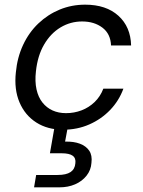

<svg xmlns="http://www.w3.org/2000/svg" viewBox="-20 -544 615 823"><path d="M251 12Q184 12 135.5 -19Q87 -50 63.5 -105.5Q40 -161 48 -234Q54 -298 79 -351.5Q104 -405 144.5 -443.5Q185 -482 236 -503Q287 -524 345 -524Q435 -524 487.5 -476.5Q540 -429 542 -349H456Q454 -399 419 -425.5Q384 -452 332 -452Q282 -452 239.5 -426.5Q197 -401 169 -353Q141 -305 134 -238Q129 -195 136.5 -161Q144 -127 162 -104.5Q180 -82 205.5 -70.5Q231 -59 263 -59Q298 -59 329.5 -71Q361 -83 385.5 -106.5Q410 -130 423 -164H509Q490 -112 452 -72.5Q414 -33 362.5 -10.5Q311 12 251 12ZM126 259 135 206H227Q264 206 282.5 193.5Q301 181 303 156Q306 134 291.5 123.5Q277 113 244 113H194L215 -7H272L259 63Q296 62 322.5 72Q349 82 362.5 102Q376 122 372 154Q370 185 351 209Q332 233 302 246Q272 259 235 259Z"/></svg>

Font: DM Sans 12pt
Style: Italic
Weight: 400
Italic angle: -10°
Version: Version 4.004;gftools[0.9.30]